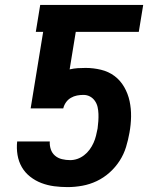

<svg xmlns="http://www.w3.org/2000/svg" viewBox="-20 -755 640 783"><path d="M256 8Q228 8 201 4.5Q174 1 149 -8.5Q124 -18 103 -34.5Q82 -51 69 -73.5Q56 -96 51.5 -123Q47 -150 50 -178H183Q182 -162 187 -146.5Q192 -131 204 -120.5Q216 -110 232.5 -106Q249 -102 266 -102Q281 -102 295.5 -107Q310 -112 323 -122Q336 -132 345.5 -145Q355 -158 361.5 -172.5Q368 -187 371.5 -201.5Q375 -216 378 -231Q380 -246 381 -261Q382 -276 381.5 -290.5Q381 -305 378 -318.5Q375 -332 367 -343.5Q359 -355 347 -361.5Q335 -368 320 -368Q307 -368 294 -365.5Q281 -363 269 -356Q257 -349 249 -337.5Q241 -326 238 -313H105L156 -625H126L144 -735H564L546 -625H289L264 -472Q281 -476 297 -477Q313 -478 329 -478Q361 -478 392 -470.5Q423 -463 447 -445Q471 -427 486.5 -400Q502 -373 508.5 -342.5Q515 -312 514.5 -279.5Q514 -247 508 -214Q503 -185 494 -155.5Q485 -126 468 -99.5Q451 -73 427 -51.5Q403 -30 374.5 -16.5Q346 -3 315.5 2.5Q285 8 256 8Z"/></svg>

Font: Iosevka Extrabold Extended
Style: Italic
Weight: 800
Width: 7
Italic angle: -9°
Monospace: yes
Designer: Belleve Invis
Foundry: Belleve Invis
Version: Version 32.5.0; ttfautohint (v1.8.4)